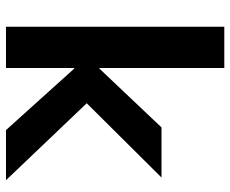

<svg xmlns="http://www.w3.org/2000/svg" viewBox="-84 -686 770 642"><g transform="rotate(90 301.0 -365.0)"><path d="M69.4 0V-730H207.3V-312.3H209.3L406 -520H573.6L325.2 -270L582.6 0H415L209.3 -228.3H207.3V0Z"/></g></svg>

Font: M PLUS 1 Thin
Style: Regular
Weight: 100
Designer: Coji Morishita
Foundry: UNDERFOREST DESIGN
Version: Version 1.001